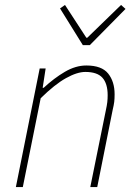

<svg xmlns="http://www.w3.org/2000/svg" viewBox="-20 -754 544 774"><path d="M44 0 140 -478H164L152 -400H156Q198 -439 241.5 -464.5Q285 -490 328 -490Q390 -490 416 -457.5Q442 -425 442 -374Q442 -356 440.5 -343.5Q439 -331 434 -310L372 0H344L406 -306Q411 -329 412.5 -342Q414 -355 414 -370Q414 -417 393 -440.5Q372 -464 324 -464Q291 -464 246 -439Q201 -414 144 -358L72 0ZM314 -572 222 -720 242 -734 328 -602H332L468 -734L486 -718L342 -572Z"/></svg>

Font: Source Sans Variable
Style: Italic
Weight: 200
Italic angle: -11°
Designer: Paul D. Hunt
Foundry: Adobe Systems Incorporated
Version: Version 3.006;hotconv 1.0.111;makeotfexe 2.5.65597